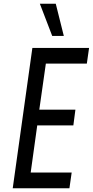

<svg xmlns="http://www.w3.org/2000/svg" viewBox="-20 -1006 496 1026"><path d="M259 -814H321L278 -986H193ZM456 -750H153L48 0H351L363 -84H144L179 -336H372L383 -420H190L225 -666H444Z"/></svg>

Font: Mohave
Style: Italic
Weight: 400
Italic angle: -8°
Designer: Gumpita Rahayu
Foundry: Tokotype
Version: Version 2.002;PS 002.002;hotconv 1.0.88;makeotf.lib2.5.64775